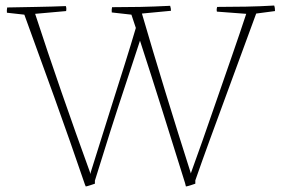

<svg xmlns="http://www.w3.org/2000/svg" viewBox="-20 -667 1018 694"><path d="M290 7 287 0Q233 -158 176.5 -315Q120 -472 68 -614L5 -621Q4 -630 6 -640Q55 -641 112 -642Q169 -643 218 -645Q221 -637 219 -627L107 -617Q151 -482 202.5 -333.5Q254 -185 305 -45L306 -38Q321 -85 341.5 -151Q362 -217 385.5 -291Q409 -365 431.5 -436.5Q454 -508 471 -566L455 -614L384 -622Q383 -631 385 -641Q437 -641 486 -642Q535 -643 595 -646Q598 -637 598 -628L493 -618Q532 -484 578 -334Q624 -184 670 -40L671 -44Q688 -90 712 -158.5Q736 -227 763.5 -306.5Q791 -386 819 -466.5Q847 -547 870 -617L764 -625Q762 -633 765 -642Q816 -642 868.5 -643Q921 -644 971 -647Q973 -642 973.5 -636.5Q974 -631 974 -627L906 -618Q882 -553 854 -476.5Q826 -400 796.5 -320Q767 -240 738.5 -162Q710 -84 686 -15V-3Q680 -1 669.5 2.5Q659 6 652 7L649 -5Q605 -146 566 -270Q527 -394 486 -520Q464 -452 436 -368Q408 -284 379 -193Q350 -102 323 -14V-3Q317 -1 306.5 2.5Q296 6 290 7Z"/></svg>

Font: Labrada ExtraLight
Style: Regular
Weight: 200
Designer: Mercedes Jáuregui
Foundry: Omnibus-Type Team
Version: Version 1.000; ttfautohint (v1.8.4.7-5d5b)